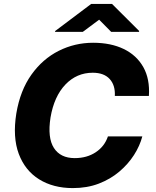

<svg xmlns="http://www.w3.org/2000/svg" viewBox="-20 -957 800 987"><path d="M745.4 -463.8H570.3Q573.2 -518.8 543.7 -551Q514.2 -583.1 456.7 -583.1Q374.3 -583.1 316.2 -522.4Q258.2 -461.6 239.7 -353.3Q223.4 -248.6 257.1 -196.4Q290.8 -144.2 364 -144.2Q426.5 -144.2 471.9 -174.2Q517.4 -204.2 534.8 -255.7H711.6Q698.9 -207.4 668.9 -160.3Q638.8 -113.3 593.4 -74.8Q547.9 -36.2 487.9 -13.1Q427.9 9.9 354.4 9.9Q253.6 9.9 181.1 -35.2Q108.7 -80.3 76.5 -166Q44.4 -251.8 63.9 -373.9Q83.8 -492.2 141.5 -573.2Q199.2 -654.1 282 -695.7Q364.7 -737.2 458.8 -737.2Q549.7 -737.2 616.1 -705.1Q682.5 -672.9 716.8 -611.9Q751.1 -550.8 745.4 -463.8ZM405.8 -793.3 489.7 -855.8 551.4 -793.3H694.5L695.5 -797.6L555.9 -936.8H448.7L263.7 -797.6L262.7 -793.3Z"/></svg>

Font: Inter UI Extra Bold
Style: Italic
Weight: 800
Italic angle: 9.39999°
Designer: Rasmus Andersson
Foundry: rsms
Version: 3.2;8d6f07862